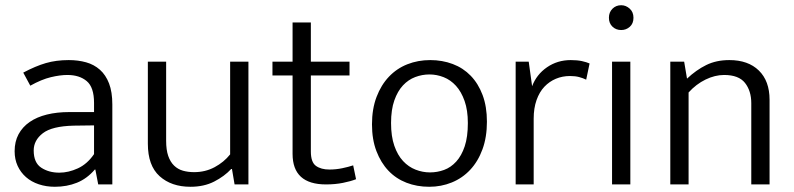

<svg xmlns="http://www.w3.org/2000/svg" viewBox="-20 -706 3038 735"><path d="M69 -428Q116 -453 155.5 -464.5Q195 -476 243 -476Q279 -476 309.5 -467.5Q340 -459 362.5 -439Q385 -419 397.5 -386.5Q410 -354 410 -306V0H356L345 -57H343Q313 -22 274.5 -6.5Q236 9 190 9Q157 9 128.5 -0.5Q100 -10 79.5 -28Q59 -46 47.5 -71Q36 -96 36 -127Q36 -164 51 -192Q66 -220 93.5 -239Q121 -258 159.5 -267.5Q198 -277 245 -277H340V-312Q340 -372 312 -395.5Q284 -419 238 -419Q210 -419 174.5 -410.5Q139 -402 96 -378ZM340 -226 262 -225Q179 -223 144 -196Q109 -169 109 -130Q109 -83 138 -64Q167 -45 207 -45Q242 -45 278 -61.5Q314 -78 340 -116Z M861 -470H931V0H878L868 -59H865Q839 -31 800 -11Q761 9 709 9Q636 9 591 -31.5Q546 -72 546 -156V-470H616V-167Q616 -132 624 -109Q632 -86 646.5 -72Q661 -58 680.5 -52.5Q700 -47 723 -47Q766 -47 801.5 -66Q837 -85 861 -115Z M1318 -417H1170V-126Q1170 -85 1189.5 -71Q1209 -57 1241 -57Q1266 -57 1290 -62Q1314 -67 1332 -73L1343 -20Q1323 -12 1293 -6Q1263 0 1228 0Q1100 0 1100 -117V-417H1023V-470H1100V-620H1170V-470H1318Z M1844 -240Q1844 -181 1827 -134.5Q1810 -88 1780 -56Q1750 -24 1709.5 -7.5Q1669 9 1623 9Q1576 9 1536 -6.5Q1496 -22 1467 -52.5Q1438 -83 1421 -127.5Q1404 -172 1404 -230Q1404 -289 1421.5 -335Q1439 -381 1469 -412.5Q1499 -444 1539.5 -460Q1580 -476 1627 -476Q1673 -476 1713 -461Q1753 -446 1782 -416Q1811 -386 1827.5 -342Q1844 -298 1844 -240ZM1771 -235Q1771 -284 1758.5 -319.5Q1746 -355 1725.5 -377.5Q1705 -400 1678.5 -410.5Q1652 -421 1624 -421Q1596 -421 1569.5 -411Q1543 -401 1522.5 -379Q1502 -357 1489.5 -321.5Q1477 -286 1477 -235Q1477 -184 1489.5 -148Q1502 -112 1523 -89.5Q1544 -67 1571 -56.5Q1598 -46 1626 -46Q1654 -46 1680 -55.5Q1706 -65 1726.5 -87.5Q1747 -110 1759 -146Q1771 -182 1771 -235Z M1954 0V-470H2004L2017 -376Q2034 -421 2074 -448.5Q2114 -476 2165 -476Q2190 -476 2208 -472Q2226 -468 2237 -463L2224 -401Q2212 -407 2197 -411Q2182 -415 2162 -415Q2133 -415 2108 -404.5Q2083 -394 2064 -374Q2045 -354 2034 -323Q2023 -292 2023 -252V0Z M2323 0V-470H2393V0ZM2358 -591Q2338 -591 2324.5 -604Q2311 -617 2311 -638Q2311 -659 2324.5 -672.5Q2338 -686 2358 -686Q2376 -686 2390.5 -673Q2405 -660 2405 -638Q2405 -616 2391 -603.5Q2377 -591 2358 -591Z M2616 0H2546V-470H2599L2610 -405Q2645 -438 2683.5 -457Q2722 -476 2772 -476Q2844 -476 2885 -436Q2926 -396 2926 -324V0H2856V-311Q2856 -358 2832 -388.5Q2808 -419 2752 -419Q2717 -419 2681 -401.5Q2645 -384 2616 -352Z"/></svg>

Font: Ek Mukta Light
Style: Regular
Weight: 300
Designer: Girish Dalvi and Yashodeep Gholap
Foundry: Ek Type
Version: Version 2.538;PS 1.002;hotconv 16.6.51;makeotf.lib2.5.65220;